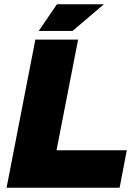

<svg xmlns="http://www.w3.org/2000/svg" viewBox="-20 -887 652 907"><path d="M11 0 147 -700H349L247 -177H579L545 0ZM163 -741 249 -867H471L323 -741Z"/></svg>

Font: REM ExtraBold
Style: Italic
Weight: 800
Italic angle: -11°
Designer: Octavio Pardo
Foundry: Ashler Design
Version: Version 1.005;gftools[0.9.28]